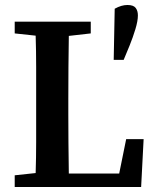

<svg xmlns="http://www.w3.org/2000/svg" viewBox="-20 -750 629 770"><path d="M39 -616V-663H344V-616L256 -606Q255 -544 254.5 -480.5Q254 -417 254 -353V-292Q254 -239 254.5 -178Q255 -117 256 -54H458L486 -192H556L546 0H39V-47L123 -56Q125 -119 125 -180.5Q125 -242 125 -299V-353Q125 -418 125 -481.5Q125 -545 123 -607ZM491 -730Q515 -730 524 -718.5Q533 -707 533 -688Q533 -666 523 -633Q513 -600 500 -568L476 -510H436L440 -715Q467 -730 491 -730Z"/></svg>

Font: Source Serif Pro SemiBold
Style: Regular
Weight: 600
Designer: Frank Grießhammer
Foundry: Adobe Systems Incorporated
Version: Version 3.001;hotconv 1.0.111;makeotfexe 2.5.65597